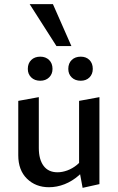

<svg xmlns="http://www.w3.org/2000/svg" viewBox="-20 -896 567 925"><path d="M216 6Q152 6 110 -35Q68 -76 68 -148V-410L167 -428V-183Q167 -128 190 -97Q213 -66 257 -66Q280 -66 304.5 -75Q329 -84 350.5 -101.5Q372 -119 386 -146L418 -122Q393 -80 360.5 -51.5Q328 -23 291 -8.5Q254 6 216 6ZM378 9 361 -83V-410L459 -428V-9ZM174 -507Q147 -507 130.5 -523Q114 -539 114 -564Q114 -591 130.5 -607Q147 -623 174 -623Q200 -623 216.5 -607Q233 -591 233 -564Q233 -539 216.5 -523Q200 -507 174 -507ZM369 -507Q342 -507 325.5 -523Q309 -539 309 -564Q309 -591 325.5 -607Q342 -623 369 -623Q395 -623 411 -607Q427 -591 427 -564Q427 -539 411 -523Q395 -507 369 -507ZM252 -674 123 -876H235L324 -674Z"/></svg>

Font: Ysabeau Office SemiBold
Style: Regular
Weight: 600
Designer: Christian Thalmann (Catharsis Fonts)
Version: Version 2.001;gftools[0.9.30]; featfreeze: tnum,lnum,ss02